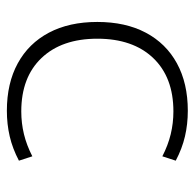

<svg xmlns="http://www.w3.org/2000/svg" viewBox="-24 -546 580 573"><g transform="rotate(90 266.5 -260.0)"><path d="M311 10Q229 10 169.5 -22.5Q110 -55 78 -115.5Q46 -176 46 -260Q46 -344 78 -404.5Q110 -465 169.5 -497.5Q229 -530 311 -530Q351 -530 387.5 -521.5Q424 -513 460 -494L447 -454Q414 -471 381 -479Q348 -487 313 -487Q211 -487 153.5 -426.5Q96 -366 96 -260Q96 -154 153.5 -93.5Q211 -33 313 -33Q348 -33 381 -41Q414 -49 447 -66L460 -26Q424 -7 387.5 1.5Q351 10 311 10Z"/></g></svg>

Font: M PLUS 2 Light
Style: Regular
Weight: 300
Designer: Coji Morishita
Foundry: UNDERFOREST DESIGN
Version: Version 1.001